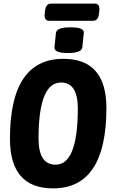

<svg xmlns="http://www.w3.org/2000/svg" viewBox="-20 -1033 624 1061"><path d="M273 8Q35 8 35 -266Q35 -708 330 -708Q568 -708 568 -436Q568 8 273 8ZM287 -123Q410 -123 410 -434Q410 -577 317 -577Q193 -577 193 -267Q193 -123 287 -123ZM355 -740Q315 -740 297.5 -748Q280 -756 281 -772L289 -850Q291 -866 310 -874Q329 -882 370 -882Q410 -882 427.5 -874Q445 -866 443 -850L435 -772Q432 -740 355 -740ZM252 -918Q223 -918 227 -958L229 -973Q233 -1013 262 -1013H504Q533 -1013 529 -973L527 -958Q523 -918 494 -918Z"/></svg>

Font: Asap Condensed
Style: Bold Italic
Weight: 700
Width: 3
Italic angle: -6°
Designer: Pablo Cosgaya
Foundry: Omnibus-Type
Version: Version 3.001; ttfautohint (v1.8.4.7-5d5b)